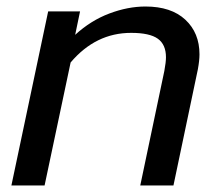

<svg xmlns="http://www.w3.org/2000/svg" viewBox="-20 -570 668 590"><path d="M128 -535H226L211 -463Q259 -507 316 -528.5Q373 -550 427 -550Q506 -550 549.5 -509.5Q593 -469 593 -403Q593 -384 588 -357L513 0H411L485 -352Q490 -379 490 -394Q490 -433 465 -451Q440 -469 383 -469Q274 -469 197 -378L117 0H15Z"/></svg>

Font: Prompt
Style: Italic
Weight: 400
Italic angle: -12°
Designer: Katatrad Team
Foundry: CadsonDemak
Version: Version 1.001